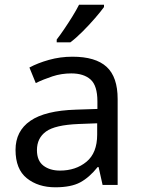

<svg xmlns="http://www.w3.org/2000/svg" viewBox="-20 -786 601 816"><path d="M288 -545Q386 -545 433 -502Q480 -459 480 -365V0H416L399 -76H395Q360 -32 321 -11Q282 10 215 10Q142 10 94 -28.5Q46 -67 46 -149Q46 -229 109 -272.5Q172 -316 303 -320L394 -323V-355Q394 -422 365 -448Q336 -474 283 -474Q241 -474 203 -461.5Q165 -449 132 -433L105 -499Q140 -518 188 -531.5Q236 -545 288 -545ZM393 -262 314 -259Q214 -255 175.5 -227Q137 -199 137 -148Q137 -103 164.5 -82Q192 -61 235 -61Q302 -61 347.5 -98.5Q393 -136 393 -214ZM422 -766V-756Q409 -738 384.5 -709.5Q360 -681 331.5 -652.5Q303 -624 279 -606H221V-618Q235 -636 253 -662.5Q271 -689 288 -716.5Q305 -744 316 -766Z"/></svg>

Font: BC Sans
Style: Regular
Weight: 400
Designer: Monotype Design Team
Province of B.C.
Foundry: Monotype Imaging Inc.
Version: Version 2.000;GOOG;noto-source:20170915:90ef993387c0